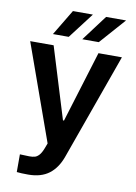

<svg xmlns="http://www.w3.org/2000/svg" viewBox="-100 -799 752 1063"><g transform="rotate(10 276.0 -267.5)"><path d="M70.3 196.3V96.7Q101.6 98.6 123 98.6Q141.6 98.6 154.1 95.2Q166.5 91.8 178.2 78.9Q189.9 65.9 200.2 39.1L210.9 10.7L17.6 -530.3H149.4L272.5 -129.9H278.3L401.4 -530.3H533.2L320.3 64.5Q296.9 130.9 252 165Q207 199.2 134.8 199.2Q93.8 199.2 70.3 196.3ZM408.2 -735.4H520.5L392.6 -590.8H299.8ZM221.7 -735.4H334L223.6 -590.8H134.8Z"/></g></svg>

Font: Pretendard SemiBold
Style: Regular
Weight: 600
Designer: Base glyphs from Inter by Rasmus Andersson; Hangeul glyphs from Noto Sans CJK(Source Han Sans) by Jang Soo-young and Kan
Foundry: Kil Hyung-jin
Version: Version 1.309